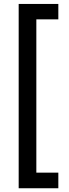

<svg xmlns="http://www.w3.org/2000/svg" viewBox="-20 -832 361 998"><path d="M77.1 -811.5H283.2V-731.4H168.9V65.4H283.2V146.5H77.1Z"/></svg>

Font: Reddit Sans Strawberry SemiBold
Style: Regular
Weight: 600
Designer: Stephen Hutchings
Foundry: Reddit
Version: Version 1.013